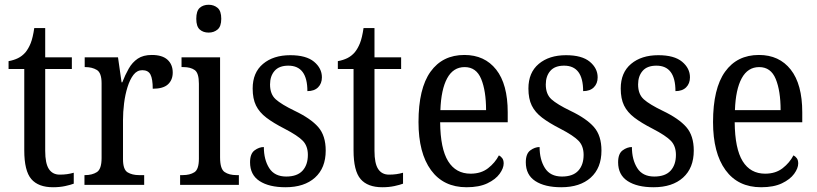

<svg xmlns="http://www.w3.org/2000/svg" viewBox="-20 -777 3433 807"><path d="M203 10Q141 10 111.5 -24.5Q82 -59 82 -145V-487H16V-520Q38 -524 55.5 -532.5Q73 -541 87 -557Q100 -573 109 -595.5Q118 -618 124 -659H170V-536H282V-487H170V-143Q170 -90 185.5 -66.5Q201 -43 231 -43Q248 -43 262 -45Q276 -47 290 -51V-5Q277 0 254 5Q231 10 203 10Z M335 0V-41H338Q367 -41 387 -53.5Q407 -66 407 -113V-427Q407 -471 387 -483Q367 -495 339 -495H336V-536H476L491 -431H494Q506 -462 521 -488.5Q536 -515 559 -530.5Q582 -546 618 -546Q662 -546 684 -526Q706 -506 706 -472Q706 -441 686 -422.5Q666 -404 622 -404Q622 -445 612.5 -463.5Q603 -482 578 -482Q556 -482 541 -462.5Q526 -443 516 -411Q506 -379 501.5 -342.5Q497 -306 497 -273V-108Q497 -64 516.5 -52.5Q536 -41 564 -41H586V0Z M857 -640Q834 -640 819.5 -653Q805 -666 805 -698Q805 -731 819.5 -744Q834 -757 857 -757Q879 -757 894.5 -744Q910 -731 910 -698Q910 -666 894.5 -653Q879 -640 857 -640ZM737 0V-41H748Q778 -41 797 -53Q816 -65 816 -110V-425Q816 -470 798.5 -482.5Q781 -495 751 -495H743V-536H905V-115Q905 -67 924 -54Q943 -41 974 -41H984V0Z M1180 10Q1111 10 1071 -16Q1031 -42 1031 -95Q1031 -131 1050 -145Q1069 -159 1089 -159Q1089 -106 1111.5 -70.5Q1134 -35 1183 -35Q1229 -35 1251.5 -59.5Q1274 -84 1274 -126Q1274 -163 1253 -185Q1232 -207 1176 -236Q1129 -260 1099.5 -282.5Q1070 -305 1056 -333.5Q1042 -362 1042 -405Q1042 -472 1085.5 -508.5Q1129 -545 1200 -545Q1267 -545 1300 -517.5Q1333 -490 1333 -452Q1333 -426 1317 -410Q1301 -394 1272 -394Q1272 -501 1192 -501Q1153 -501 1134 -479Q1115 -457 1115 -422Q1115 -381 1139 -359.5Q1163 -338 1219 -311Q1286 -279 1317.5 -243Q1349 -207 1349 -144Q1349 -71 1304 -30.5Q1259 10 1180 10Z M1587 10Q1525 10 1495.5 -24.5Q1466 -59 1466 -145V-487H1400V-520Q1422 -524 1439.5 -532.5Q1457 -541 1471 -557Q1484 -573 1493 -595.5Q1502 -618 1508 -659H1554V-536H1666V-487H1554V-143Q1554 -90 1569.5 -66.5Q1585 -43 1615 -43Q1632 -43 1646 -45Q1660 -47 1674 -51V-5Q1661 0 1638 5Q1615 10 1587 10Z M1941 10Q1844 10 1791.5 -62Q1739 -134 1739 -264Q1739 -405 1789.5 -475.5Q1840 -546 1932 -546Q2017 -546 2065.5 -484.5Q2114 -423 2114 -305V-263H1830Q1831 -152 1863.5 -99.5Q1896 -47 1958 -47Q2002 -47 2031.5 -70Q2061 -93 2077 -124Q2085 -120 2091 -112Q2097 -104 2097 -90Q2097 -70 2080 -46.5Q2063 -23 2028.5 -6.5Q1994 10 1941 10ZM2023 -314Q2023 -395 2002.5 -445Q1982 -495 1933 -495Q1885 -495 1859.5 -448Q1834 -401 1831 -314Z M2339 10Q2270 10 2230 -16Q2190 -42 2190 -95Q2190 -131 2209 -145Q2228 -159 2248 -159Q2248 -106 2270.5 -70.5Q2293 -35 2342 -35Q2388 -35 2410.5 -59.5Q2433 -84 2433 -126Q2433 -163 2412 -185Q2391 -207 2335 -236Q2288 -260 2258.5 -282.5Q2229 -305 2215 -333.5Q2201 -362 2201 -405Q2201 -472 2244.5 -508.5Q2288 -545 2359 -545Q2426 -545 2459 -517.5Q2492 -490 2492 -452Q2492 -426 2476 -410Q2460 -394 2431 -394Q2431 -501 2351 -501Q2312 -501 2293 -479Q2274 -457 2274 -422Q2274 -381 2298 -359.5Q2322 -338 2378 -311Q2445 -279 2476.5 -243Q2508 -207 2508 -144Q2508 -71 2463 -30.5Q2418 10 2339 10Z M2727 10Q2658 10 2618 -16Q2578 -42 2578 -95Q2578 -131 2597 -145Q2616 -159 2636 -159Q2636 -106 2658.5 -70.5Q2681 -35 2730 -35Q2776 -35 2798.5 -59.5Q2821 -84 2821 -126Q2821 -163 2800 -185Q2779 -207 2723 -236Q2676 -260 2646.5 -282.5Q2617 -305 2603 -333.5Q2589 -362 2589 -405Q2589 -472 2632.5 -508.5Q2676 -545 2747 -545Q2814 -545 2847 -517.5Q2880 -490 2880 -452Q2880 -426 2864 -410Q2848 -394 2819 -394Q2819 -501 2739 -501Q2700 -501 2681 -479Q2662 -457 2662 -422Q2662 -381 2686 -359.5Q2710 -338 2766 -311Q2833 -279 2864.5 -243Q2896 -207 2896 -144Q2896 -71 2851 -30.5Q2806 10 2727 10Z M3179 10Q3082 10 3029.5 -62Q2977 -134 2977 -264Q2977 -405 3027.5 -475.5Q3078 -546 3170 -546Q3255 -546 3303.5 -484.5Q3352 -423 3352 -305V-263H3068Q3069 -152 3101.5 -99.5Q3134 -47 3196 -47Q3240 -47 3269.5 -70Q3299 -93 3315 -124Q3323 -120 3329 -112Q3335 -104 3335 -90Q3335 -70 3318 -46.5Q3301 -23 3266.5 -6.5Q3232 10 3179 10ZM3261 -314Q3261 -395 3240.5 -445Q3220 -495 3171 -495Q3123 -495 3097.5 -448Q3072 -401 3069 -314Z"/></svg>

Font: Noto Serif Thai Condensed
Style: Regular
Weight: 400
Width: 3
Designer: Monotype Design Team
Foundry: Monotype Imaging Inc.
Version: Version 2.002; ttfautohint (v1.8.4.7-5d5b)